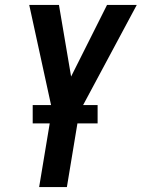

<svg xmlns="http://www.w3.org/2000/svg" viewBox="-20 -755 572 775"><path d="M138 0 190 -313 98 -735H218L267 -446L412 -735H532L300 -302L250 0ZM112 -257V-331H374V-257Z"/></svg>

Font: Iosevka
Style: Bold Italic
Weight: 700
Italic angle: -9°
Monospace: yes
Designer: Belleve Invis
Foundry: Belleve Invis
Version: Version 32.5.0; ttfautohint (v1.8.4)